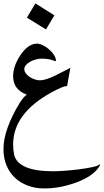

<svg xmlns="http://www.w3.org/2000/svg" viewBox="-20 -755 598 1107"><path d="M293.5 -666.5 245.1 -585.4 135.3 -653.3 184.1 -735.4ZM557.6 195.8Q541 228 505.1 253.7Q469.2 279.3 415 298.8Q322.8 331.5 236.3 331.5Q183.1 331.5 139.4 314.9Q95.7 298.3 64.7 268.6Q33.7 238.8 16.8 197Q0 155.3 0 105Q0 45.9 24.9 -22.2Q49.8 -90.3 94.2 -162.6Q105.5 -180.7 115.5 -191.9Q125.5 -203.1 134.8 -209.5Q55.7 -237.3 55.7 -316.4Q55.7 -372.1 95.7 -434.1Q141.6 -503.4 193.4 -503.4Q208.5 -503.4 227.3 -494.1Q246.1 -484.9 262.7 -470.5Q279.3 -456.1 290.8 -439Q302.2 -421.9 302.7 -405.8Q301.3 -402.3 297.4 -402.3Q266.1 -417 221.2 -417Q203.6 -417 185.8 -412.1Q168 -407.2 153.3 -398.9Q138.7 -390.6 129.4 -379.6Q120.1 -368.7 120.1 -356.4Q120.1 -343.8 128.9 -332Q137.7 -320.3 150.9 -311.5Q164.1 -302.7 179.9 -297.4Q195.8 -292 210 -292Q241.7 -292 296.4 -318.4Q297.4 -318.8 303.5 -322Q309.6 -325.2 319.8 -330.3Q330.1 -335.4 343.5 -342.3Q356.9 -349.1 372.1 -356.4H371.6Q374 -357.4 378.7 -360.4Q383.3 -363.3 385.7 -364.3L366.7 -258.3H360.8Q343.8 -258.3 276.9 -222.2Q55.7 -101.6 55.7 78.6Q55.7 109.9 62 138.7Q73.2 184.6 129.2 208.5Q185.1 232.4 286.6 232.4Q311.5 232.4 347.2 230Q382.8 227.5 428.7 222.2Q482.9 215.3 514.9 208Q546.9 200.7 552.7 192.9Z"/></svg>

Font: XB Khoramshahr
Style: Regular
Weight: 400
Designer: Behnam
Foundry: Irmug
Version: Version 8.005 2009